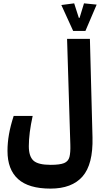

<svg xmlns="http://www.w3.org/2000/svg" viewBox="-20 -921 626 1125"><path d="M275.9 184.1Q147.9 184.1 85.9 128.2Q23.9 72.3 23.9 -36.6Q23.9 -84.5 32.5 -133.5Q41 -182.6 60.1 -241.7H171.4Q148.9 -139.6 148.9 -64.5Q148.9 -4.9 176 20Q203.1 44.9 276.9 44.9Q330.6 44.9 355.5 34.7Q380.4 24.4 387 -1.5Q393.6 -27.3 392.1 -73.7L373 -693.4H506.8L522 -116.2Q525.9 42 463.6 113Q401.4 184.1 275.9 184.1ZM408.7 -739.7 339.4 -891.6 414.6 -901.4 441.9 -816.4H446.3L472.2 -901.4L546.4 -894L480.5 -739.7Z"/></svg>

Font: Cascadia Mono PL
Style: Bold
Weight: 700
Monospace: yes
Designer: Aaron Bell
Foundry: Saja Typeworks
Version: Version 2404.023; ttfautohint (v1.8.4)